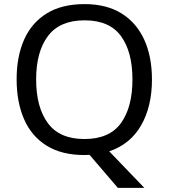

<svg xmlns="http://www.w3.org/2000/svg" viewBox="-20 -745 821 935"><path d="M720 -358Q720 -227 667.5 -135Q615 -43 512 -8L683 170H554L416 9Q410 9 403.5 9.5Q397 10 391 10Q280 10 206.5 -36Q133 -82 97 -165Q61 -248 61 -359Q61 -469 97 -551Q133 -633 206.5 -679Q280 -725 392 -725Q499 -725 572 -679.5Q645 -634 682.5 -551.5Q720 -469 720 -358ZM156 -358Q156 -223 213 -145.5Q270 -68 391 -68Q513 -68 569 -145.5Q625 -223 625 -358Q625 -493 569 -569.5Q513 -646 392 -646Q271 -646 213.5 -569.5Q156 -493 156 -358Z"/></svg>

Font: Noto Sans Kawi
Style: Regular
Weight: 400
Designer: Fadhl Haqq
Version: Version 1.000